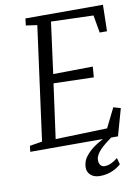

<svg xmlns="http://www.w3.org/2000/svg" viewBox="-101 -814 793 1085"><g transform="rotate(-10 295.5 -272.0)"><path d="M18.6 0H435.5C400.9 19.5 359.9 41.5 329.1 85C318.4 99.1 312 121.1 311.5 140.1C310.1 168.9 330.6 203.1 382.8 203.1C439.5 203.1 479.5 179.7 504.9 157.2L494.6 119.6C469.7 140.1 444.3 152.8 418.9 152.8C401.4 152.8 385.7 139.6 387.2 110.4C388.2 72.3 435.1 34.7 482.4 0H522L565.4 -154.3L524.4 -166.5L469.2 -55.2L172.4 -45.9L215.3 -358.4L445.3 -352.1L450.2 -413.1L222.7 -410.2L261.7 -704.6L504.4 -696.8L522 -595.7H564L567.4 -747.1H122.6L117.7 -707.5L182.1 -698.2L94.2 -45.4L22.5 -33.7Z"/></g></svg>

Font: Merriweather
Style: Light Italic
Weight: 300
Italic angle: -7.5°
Designer: Eben Sorkin
Foundry: Eben Sorkin
Version: Version 1.001